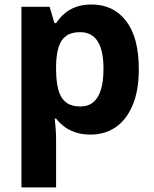

<svg xmlns="http://www.w3.org/2000/svg" viewBox="-20 -576 672 836"><path d="M379 -556.4Q473.8 -556.4 529.1 -484.6Q584.4 -412.9 584.4 -274.5Q584.4 -181.7 557.5 -117.9Q530.6 -54.2 483.6 -22.1Q436.5 10 375 10Q335.2 10 306.3 -0.4Q277.3 -10.8 257.6 -26.4Q237.8 -42.1 224.2 -59.5H218.2Q220.2 -41.2 222.2 -17.7Q224.2 5.9 224.2 31V240H73.4V-546.4H196L217.2 -475.2H224.2Q239 -497.6 259.7 -516Q280.4 -534.4 309.7 -545.4Q339.1 -556.4 379 -556.4ZM328.9 -436Q290.7 -436 268.1 -419.8Q245.5 -403.5 235.4 -371.7Q225.2 -339.8 224.2 -290.9V-275.1Q224.2 -222.5 233.7 -186.3Q243.1 -150 266.5 -131.2Q290 -112.4 330.3 -112.4Q364 -112.4 386.4 -131.2Q408.7 -149.9 419.6 -186.4Q430.6 -222.8 430.6 -276.1Q430.6 -356.5 405.1 -396.3Q379.7 -436 328.9 -436Z"/></svg>

Font: Noto Sans Khmer
Style: Regular
Weight: 400
Designer: Danh Hong and the Monotype Design Team
Foundry: Monotype Imaging Inc.
Version: Version 2.003